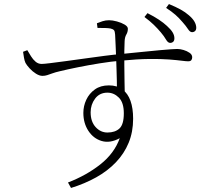

<svg xmlns="http://www.w3.org/2000/svg" viewBox="-20 -851 1040 949"><path d="M821 -639Q810 -639 800.5 -655.5Q791 -672 775 -691Q759 -710 740 -728.5Q721 -747 694 -767L709 -786Q741 -770 765 -754Q789 -738 805 -723Q825 -705 833.5 -690.5Q842 -676 842 -662Q842 -650 836 -644.5Q830 -639 821 -639ZM316 51Q407 16 476 -38.5Q545 -93 572 -168Q524 -142 483 -154Q442 -166 417 -204Q392 -242 392 -293Q392 -327 406.5 -358Q421 -389 449 -409Q477 -429 518 -429Q559 -429 585.5 -409Q612 -389 625 -352.5Q638 -316 638 -264Q638 -199 616 -145.5Q594 -92 553 -49Q512 -6 455.5 25.5Q399 57 331 78ZM511 -196Q549 -196 570.5 -216Q592 -236 592 -291Q592 -344 567.5 -368.5Q543 -393 511 -393Q472 -393 450 -363.5Q428 -334 428 -296Q428 -250 452.5 -223Q477 -196 511 -196ZM190 -476Q175 -476 157.5 -487Q140 -498 126 -513.5Q112 -529 106 -540Q101 -551 98.5 -566Q96 -581 94 -595L115 -603Q124 -588 133.5 -572.5Q143 -557 156 -546Q169 -535 186 -535Q197 -535 229 -539Q261 -543 306 -549Q351 -555 400.5 -562Q450 -569 496.5 -575Q543 -581 578 -584Q641 -590 688.5 -595Q736 -600 770.5 -603Q805 -606 826 -607.5Q847 -609 856 -609Q870 -609 887 -604Q904 -599 917 -590Q930 -581 930 -568Q930 -559 925.5 -553.5Q921 -548 910 -548Q900 -548 877 -551Q854 -554 815.5 -557Q777 -560 718.5 -559.5Q660 -559 577 -551Q529 -547 473 -538Q417 -529 365 -518.5Q313 -508 276 -499Q254 -494 239 -488.5Q224 -483 213 -479.5Q202 -476 190 -476ZM558 -408Q558 -426 557.5 -451.5Q557 -477 556 -506.5Q555 -536 554 -567Q553 -598 551.5 -627Q550 -656 549 -680Q548 -696 543.5 -701.5Q539 -707 527 -710Q517 -712 501 -712.5Q485 -713 462 -713L459 -736Q471 -741 486.5 -746Q502 -751 519 -751Q536 -751 558 -745Q580 -739 596 -729.5Q612 -720 612 -709Q612 -693 604.5 -680.5Q597 -668 596 -648Q595 -630 594.5 -598.5Q594 -567 594.5 -528Q595 -489 595.5 -448Q596 -407 597 -371ZM929 -692Q919 -692 909 -707.5Q899 -723 882 -742Q865 -762 847.5 -777.5Q830 -793 801 -812L815 -831Q849 -817 872.5 -804Q896 -791 913 -776Q933 -759 941.5 -743.5Q950 -728 950 -714Q950 -703 944 -697.5Q938 -692 929 -692Z"/></svg>

Font: Noto Serif KR ExtraLight
Style: Regular
Weight: 200
Designer: Ryoko NISHIZUKA 西塚涼子 (kana & ideographs); Frank Grießhammer (Latin, Greek & Cyrillic); Wenlong ZHANG 张文龙 (bopomofo); San
Foundry: Adobe
Version: Version 2.002-H1;hotconv 1.1.0;makeotfexe 2.6.0